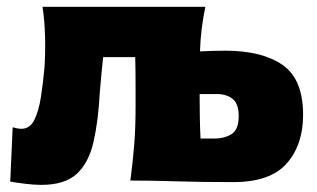

<svg xmlns="http://www.w3.org/2000/svg" viewBox="-20 -520 914 553"><path d="M99 12.5Q78.5 12.5 51.8 9.2Q25 6 9.5 3L16.5 -153.5Q31.5 -149 41.5 -149Q66 -149 78.8 -174.5Q91.5 -200 97.8 -240.2Q104 -280.5 108 -324.5Q111 -370.5 109.8 -415.5Q108.5 -460.5 102.5 -500.5H571.5Q564.5 -467.5 560.8 -436.2Q557 -405 556 -372Q574.5 -373 593.2 -373.5Q612 -374 629 -374Q734.5 -374 793.8 -333Q853 -292 853 -189Q853 -103 805.8 -49.2Q758.5 4.5 652 4.5Q560 4.5 486.2 2.2Q412.5 0 355.5 0Q362.5 -52.5 366.5 -102.2Q370.5 -152 370.5 -214.5V-264.5Q370.5 -317.5 369.5 -355.5H277Q274 -329 271.8 -303Q269.5 -277 267.5 -254.5Q263 -170.5 249.2 -110.8Q235.5 -51 201 -19.2Q166.5 12.5 99 12.5ZM557.5 -121H597Q627 -121 647.2 -134Q667.5 -147 667.5 -185.5Q667.5 -221.5 650 -235.2Q632.5 -249 606 -249H555Q555 -216.5 555.5 -185.2Q556 -154 557.5 -121Z"/></svg>

Font: Commissioner Flair ExtraBold
Style: Regular
Weight: 800
Designer: Kostas Bartsokas
Foundry: Kostas Bartsokas
Version: Version 1.000; ttfautohint (v1.8.3)